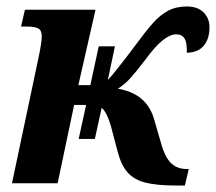

<svg xmlns="http://www.w3.org/2000/svg" viewBox="-20 -566 667 593"><path d="M557 -403Q558 -434 550 -447Q542 -460 524 -460Q486 -460 430 -383Q401 -345 383 -325Q365 -305 344 -292Q435 -277 457 -194L475 -132Q487 -85 506 -64.5Q525 -44 557 -44H563L551 7H525Q464 7 429 -2Q394 -11 374 -33.5Q354 -56 343 -99L323 -175Q310 -220 294 -233L273 -137H223L246 -242H209L158 0H17L99 -388Q109 -435 109 -454Q109 -472 98.5 -478Q88 -484 62 -484H45L57 -536H275L222 -303H259L285 -423H335L313 -319Q324 -330 341 -352Q358 -374 367 -385L392 -418Q431 -471 453 -495.5Q475 -520 499.5 -533Q524 -546 557 -546Q591 -546 609 -527.5Q627 -509 627 -482Q627 -446 609.5 -425Q592 -404 557 -403Z"/></svg>

Font: Noto Serif Narrow
Style: Bold Italic
Weight: 700
Width: 4
Italic angle: -12°
Designer: Monotype Design Team
Foundry: Monotype Imaging Inc.
Version: Version 1.001